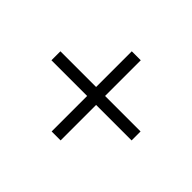

<svg xmlns="http://www.w3.org/2000/svg" viewBox="-100 -650 681 681"><g transform="rotate(-45 240.5 -310.0)"><path d="M442 -332V-287H263V-109H218V-287H40V-332H218V-511H263V-332Z"/></g></svg>

Font: Cinzel Decorative
Style: Regular
Weight: 400
Designer: Natanael Gama
Version: Version 1.002;PS 001.002;hotconv 1.0.56;makeotf.lib2.0.21325